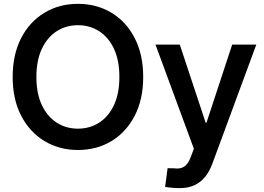

<svg xmlns="http://www.w3.org/2000/svg" viewBox="-20 -758 1352 984"><path d="M379.4 10.7Q283.7 10.7 207.8 -35.2Q131.8 -81.1 88.4 -165Q44.9 -249 44.9 -363.3Q44.9 -478.5 88.4 -562.7Q131.8 -647 207.8 -692.6Q283.7 -738.3 379.4 -738.3Q475.6 -738.3 551.3 -692.6Q627 -647 670.4 -562.7Q713.9 -478.5 713.9 -363.3Q713.9 -249 670.4 -164.8Q627 -80.6 551.3 -34.9Q475.6 10.7 379.4 10.7ZM379.4 -98.6Q439.9 -98.6 488 -129.4Q536.1 -160.2 564 -219.2Q591.8 -278.3 591.8 -363.3Q591.8 -448.7 564 -508.1Q536.1 -567.4 488 -598.1Q439.9 -628.9 379.4 -628.9Q318.8 -628.9 270.8 -598.1Q222.7 -567.4 194.6 -508.1Q166.5 -448.7 166.5 -363.3Q166.5 -278.3 194.6 -219.2Q222.7 -160.2 270.8 -129.4Q318.8 -98.6 379.4 -98.6ZM902.3 206.1Q880.9 206.1 861.3 204.3Q841.8 202.6 826.2 200.2L838.9 104L870.6 104.5Q903.8 109.4 924.3 95.7Q944.8 82 957.5 46.9L973.6 4.4L776.9 -529.3H901.4L1034.2 -128.9H1038.1L1169.9 -529.3H1293.5L1068.4 80.6Q1053.7 121.1 1030.5 149.2Q1007.3 177.2 975.3 191.7Q943.4 206.1 902.3 206.1Z"/></svg>

Font: Inter Cardless Tabular Medium
Style: Regular
Weight: 500
Designer: Rasmus Andersson
Foundry: rsms
Version: Version 4.000;git-4fc901f